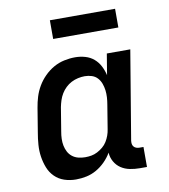

<svg xmlns="http://www.w3.org/2000/svg" viewBox="-82 -793 764 870"><g transform="rotate(-10 300.0 -357.5)"><path d="M198 8Q170 8 144.5 -0.5Q119 -9 100.5 -27.5Q82 -46 72.5 -70.5Q63 -95 59 -121.5Q55 -148 57 -176Q59 -204 64 -232L82 -342Q86 -367 93.5 -391.5Q101 -416 114.5 -439Q128 -462 147.5 -481.5Q167 -501 190 -514Q213 -527 238.5 -532.5Q264 -538 289 -538Q313 -538 335.5 -531.5Q358 -525 375 -510.5Q392 -496 402.5 -475.5Q413 -455 418 -433L434 -530H542L474 -122Q473 -114 474 -107Q475 -100 479.5 -94.5Q484 -89 491 -86.5Q498 -84 506 -84H524V8H491Q468 8 445.5 3.5Q423 -1 405 -13Q387 -25 376 -44.5Q365 -64 364 -86Q351 -64 332.5 -45.5Q314 -27 292 -14.5Q270 -2 246 3Q222 8 198 8ZM256 -84Q271 -84 285 -86.5Q299 -89 312.5 -96Q326 -103 338 -113Q350 -123 358 -136Q366 -149 371 -163Q376 -177 378 -191L396 -301Q399 -318 400 -334.5Q401 -351 399 -367Q397 -383 391.5 -398Q386 -413 375.5 -424.5Q365 -436 349.5 -441Q334 -446 317 -446Q302 -446 286 -442.5Q270 -439 255.5 -431.5Q241 -424 229 -412.5Q217 -401 208.5 -387Q200 -373 195 -357.5Q190 -342 187 -327L169 -217Q166 -201 165.5 -184.5Q165 -168 168 -153Q171 -138 178 -124.5Q185 -111 197 -101.5Q209 -92 224.5 -88Q240 -84 256 -84Q256 -84 256 -84Q256 -84 256 -84ZM506 -637H206V-723H506Z"/></g></svg>

Font: Iosevka Slab Semibold Extended
Style: Italic
Weight: 600
Width: 7
Italic angle: -9°
Monospace: yes
Designer: Belleve Invis
Foundry: Belleve Invis
Version: Version 11.1.0; ttfautohint (v1.8.3)